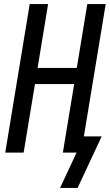

<svg xmlns="http://www.w3.org/2000/svg" viewBox="-20 -755 543 950"><path d="M277 175 359 0H291L347 -339H153L97 0H6L127 -735H218L166 -419H360L412 -735H503L395 -80H483L364 175Z"/></svg>

Font: Iosevka Curly Medium
Style: Italic
Weight: 500
Italic angle: -9°
Monospace: yes
Designer: Belleve Invis
Foundry: Belleve Invis
Version: Version 22.1.2; ttfautohint (v1.8.4)